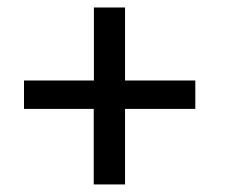

<svg xmlns="http://www.w3.org/2000/svg" viewBox="-20 -545 627 515"><path d="M315.4 -50.3V-252.9H503.9V-329.1H315.4V-524.9H231.9V-329.1H44.4V-252.9H231.4V-50.3Z"/></svg>

Font: Ride
Style: Regular
Weight: 400
Version: Version 3.000